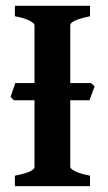

<svg xmlns="http://www.w3.org/2000/svg" viewBox="-20 -635 367 655"><path d="M30.8 0V-35.6Q97.7 -48.8 97.7 -65.4V-293H26.9L16.1 -304.7Q18.6 -312 23.9 -327.9Q29.3 -343.8 32.2 -351.6H97.7V-549.3Q97.7 -555.2 81.8 -564Q65.9 -572.8 30.8 -579.6V-615.2H287.1V-579.6Q219.7 -565.4 219.7 -549.3V-351.6H290.5L302.7 -340.3L285.2 -293H219.7V-65.4Q219.7 -59.6 235.8 -51Q252 -42.5 287.1 -35.6V0Z"/></svg>

Font: David Libre
Style: Bold
Weight: 700
Designer: Ismar David, J. Victor Gaultney, Annie Olsen and Meir Sadan
Foundry: Monotype Imaging Inc. & SIL International
Version: Version 1.100; ttfautohint (v1.8.4.7-5d5b)